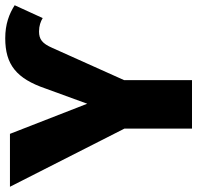

<svg xmlns="http://www.w3.org/2000/svg" viewBox="-41 -723 753 733"><g transform="rotate(-90 335.5 -356.5)"><path d="M211 0H396V-259L519 -533C536 -572 552 -584 582 -584C603 -584 620 -578 633 -570L682 -677C649 -698 610 -713 556 -713C455 -713 402 -670 364 -559L306 -400L191 -695H-11L211 -258Z"/></g></svg>

Font: Fira Sans ExtraBold
Style: Regular
Weight: 800
Designer: bBox Type GmbH & Carrois Corporate GbR & Edenspiekermann AG
Foundry: bBox Type GmbH & Carrois Corporate GbR & Edenspiekermann AG
Version: Version 4.300;PS 004.300;hotconv 1.0.88;makeotf.lib2.5.64775